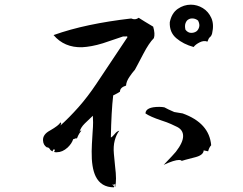

<svg xmlns="http://www.w3.org/2000/svg" viewBox="-20 -780 1040 821"><path d="M467 21Q412 21 389 -26Q371 -63 372 -133Q372 -144 373 -164Q374 -184 376 -215Q378 -239 378 -256.5Q378 -274 377 -285Q360 -269 342.5 -252Q325 -235 319 -214Q323 -224 328 -221Q324 -217 319 -209Q314 -201 309 -188Q305 -190 300 -187Q296 -185 293 -185Q287 -166 269 -149Q247 -129 223 -129Q221 -129 218 -129Q215 -129 212 -130Q211 -132 214 -136Q215 -139 215 -140Q207 -142 206 -138V-133Q197 -135 193 -142.5Q189 -150 180 -150Q165 -160 164 -179Q162 -205 194 -222Q232 -244 238 -256Q245 -256 238 -243Q276 -277 315.5 -321.5Q355 -366 393 -423L525 -621Q525 -626 517 -624H506Q484 -617 463 -609.5Q442 -602 420 -595Q394 -587 372 -583Q350 -579 331 -578Q255 -576 209 -630Q279 -655 362 -672.5Q445 -690 541 -701Q559 -693 573 -704Q583 -697 598.5 -688Q614 -679 635 -666Q644 -635 638 -617Q617 -596 593 -550Q577 -519 568 -502.5Q559 -486 557 -482Q551 -475 545 -467.5Q539 -460 534 -452Q520 -432 519 -414Q493 -406 493 -388Q489 -385 481.5 -381Q474 -377 464 -372Q460 -338 457.5 -293Q455 -248 454 -192Q461 -195 470.5 -207Q480 -219 490 -221Q477 -204 470.5 -179Q464 -154 467 -122L472 -70Q474 -54 475 -40.5Q476 -27 476 -17Q476 1 473 18Q472 19 471 18Q470 18 470 15Q470 13 473 12Q473 6 470 8L466 11L464 8Q461 9 461 10Q461 10 465 13.5Q469 17 467 21ZM680 -75Q702 -98 715 -112Q728 -126 732 -131Q763 -171 763 -198Q763 -224 738 -237Q728 -242 711.5 -249.5Q695 -257 670 -265Q622 -281 602 -295Q603 -323 661 -323Q667 -323 672.5 -322.5Q678 -322 683 -321Q690 -317 700.5 -312Q711 -307 725 -301L761 -295Q875 -254 883 -159Q874 -149 870 -133L851 -137Q850 -117 816 -108Q787 -101 772 -96.5Q757 -92 757 -92Q754 -96 746 -96Q725 -96 680 -75ZM808 -579Q764 -591 734 -616.5Q704 -642 706 -685Q714 -724 740 -742Q766 -760 796 -760Q823 -760 847 -745.5Q871 -731 883.5 -703.5Q896 -676 887 -637Q884 -626 878 -621.5Q872 -617 867 -602Q852 -608 834 -599Q816 -590 808 -579ZM820 -646Q828 -652 831.5 -664Q835 -676 827 -692Q817 -700 805.5 -701Q794 -702 786 -697Q778 -693 773.5 -681.5Q769 -670 773 -653Q783 -640 796.5 -639.5Q810 -639 820 -646Z"/></svg>

Font: Yuji Hentaigana Akari
Style: Regular
Weight: 400
Designer: Kataoka Yuji
Foundry: Kinuta Font Factory
Version: Version 3.002